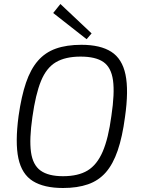

<svg xmlns="http://www.w3.org/2000/svg" viewBox="-20 -927 704 960"><path d="M387 -703Q482 -703 536.5 -668Q591 -633 607.5 -554Q624 -475 605 -342Q592 -243 568.5 -174.5Q545 -106 509 -65Q473 -24 420 -5.5Q367 13 295 13Q200 13 144.5 -21.5Q89 -56 72 -135Q55 -214 73 -348Q87 -446 110 -513.5Q133 -581 169.5 -623Q206 -665 259.5 -684Q313 -703 387 -703ZM383 -644Q307 -644 259.5 -616Q212 -588 185 -522Q158 -456 142 -342Q126 -231 135 -166.5Q144 -102 183 -74Q222 -46 295 -46Q371 -46 418 -74.5Q465 -103 493.5 -169Q522 -235 537 -348Q554 -461 545 -525.5Q536 -590 497 -617Q458 -644 383 -644ZM282 -907 438 -760 413 -731 246 -862Z"/></svg>

Font: Exo 2 Light
Style: Italic
Weight: 300
Italic angle: -8°
Designer: Natanael Gama
Foundry: Natanael Gama
Version: Version 2.010